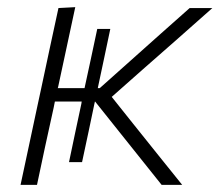

<svg xmlns="http://www.w3.org/2000/svg" viewBox="-20 -517 614 537"><path d="M37.5 0Q49.5 -56 60.5 -107.5Q71.5 -159 84.5 -220L95.5 -271Q108.5 -333 120 -385.8Q131.5 -438.5 143.5 -494.5L190.5 -497Q178.5 -441.5 167 -387.5Q155.5 -333.5 142.5 -273.5L141.5 -270.5H216.5L217 -273Q224.5 -307.5 233.5 -349.2Q242.5 -391 252 -436H288.5Q279 -391 270.2 -349.2Q261.5 -307.5 254 -273L253.5 -270.5H259L347 -349Q387.5 -385.5 428.8 -422Q470 -458.5 510.5 -494.5H574Q525.5 -451.5 476.5 -408.2Q427.5 -365 379.5 -323L292.5 -246L351.5 -172Q385.5 -129.5 420.2 -86.2Q455 -43 489.5 0H432Q403.5 -35.5 374.5 -72Q345.5 -108.5 317 -144L246 -233H245.5L244 -226.5Q236.5 -190.5 227.8 -149.2Q219 -108 209.5 -63.5H173Q182.5 -108 191 -149.2Q199.5 -190.5 207.5 -226.5L208.5 -233H133.5L130 -215.5Q117 -157 106 -106Q95 -55 83.5 0Z"/></svg>

Font: Commissioner ExtraLight
Style: Italic
Weight: 200
Italic angle: -12°
Designer: Kostas Bartsokas
Foundry: Kostas Bartsokas
Version: Version 1.000; ttfautohint (v1.8.3)